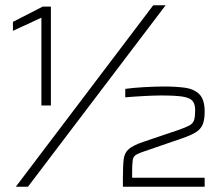

<svg xmlns="http://www.w3.org/2000/svg" viewBox="-20 -708 849 728"><path d="M137 -308V-641L29 -591V-625L142 -683H173V-308ZM40 0 561 -688H608L86 0ZM446 0V-32Q446 -79 449 -104Q452 -129 468.5 -143Q485 -157 523 -170L656 -215Q685 -225 698.5 -232.5Q712 -240 716 -253Q720 -266 720 -290Q720 -315 709 -326.5Q698 -338 670.5 -342Q643 -346 591 -346Q566 -346 528 -344Q490 -342 455 -339V-371Q483 -375 525 -377.5Q567 -380 604 -380Q646 -380 680.5 -375.5Q715 -371 735.5 -351Q756 -331 756 -285Q756 -254 748.5 -236Q741 -218 722.5 -206.5Q704 -195 672 -184L518 -131Q501 -125 493 -119Q485 -113 483 -99Q481 -85 481 -55V-34H756V0Z"/></svg>

Font: Saira Expanded Thin
Style: Regular
Weight: 250
Width: 7
Designer: Hector Gatti with collaboration of the Omnibus-Type team
Foundry: Omnibus-Type
Version: Version 1.101